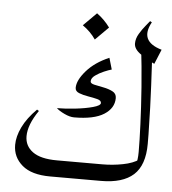

<svg xmlns="http://www.w3.org/2000/svg" viewBox="-44 -579 557 620"><g transform="rotate(5 234.5 -269.0)"><path d="M330.1 -270.5Q330.1 -237.8 297.9 -217.3Q265.6 -196.8 201.2 -196.8Q187.5 -196.8 169.9 -205.1Q152.3 -213.4 143.6 -221.7Q169.4 -221.7 202.4 -225.3Q235.4 -229 259.5 -235.6Q283.7 -242.2 283.7 -250.5Q283.7 -258.8 270.8 -262.2Q257.8 -265.6 241 -268.3Q224.1 -271 211.2 -276.1Q198.2 -281.2 198.2 -292.5Q198.2 -316.9 225.3 -347.9Q252.4 -378.9 298.3 -398.4L309.1 -361.3Q299.8 -358.9 284.4 -352.3Q269 -345.7 256.8 -336.9Q244.6 -328.1 244.6 -317.4Q244.6 -310.5 257.6 -307.6Q270.5 -304.7 287.4 -301.5Q304.2 -298.3 317.1 -291.7Q330.1 -285.2 330.1 -270.5ZM293 0H141.1Q80.6 0 50 -26.1Q19.5 -52.2 19.5 -91.8Q19.5 -119.1 34.4 -149.9Q49.3 -180.7 80.1 -211.4L86.4 -207.5Q53.7 -160.2 53.7 -123Q53.7 -91.3 79.6 -72.5Q105.5 -53.7 158.2 -53.7H293Q301.8 -53.7 304.4 -44.4Q307.1 -35.2 307.1 -26.9Q307.1 -19 304.9 -9.5Q302.7 0 293 0ZM396.5 -449.7 435.5 -414.6Q441.4 -309.6 443.4 -249.5Q445.3 -189.5 445.6 -163.3Q445.8 -137.2 445.8 -132.3Q445.8 -63 410.9 -31.5Q376 0 305.7 0Q297.9 0 293 -4.9Q288.1 -9.8 288.1 -26.9Q288.1 -43.9 293 -48.8Q297.9 -53.7 305.7 -53.7Q338.9 -53.7 371.8 -60.1Q404.8 -66.4 424.8 -80.6L414.6 -64Q416 -69.8 417.5 -80.1Q418.9 -90.3 418.9 -104Q418.9 -138.7 416.7 -192.6Q414.6 -246.6 409.7 -313Q404.8 -379.4 396.5 -449.7ZM418.9 -527.8 424.8 -524.4Q389.2 -460.4 463.9 -439L444.3 -391.6Q420.9 -402.8 398.7 -418.2Q376.5 -433.6 376.5 -451.7Q376.5 -467.8 386 -483.6Q395.5 -499.5 405.8 -511.7Q416 -523.9 418.9 -527.8ZM305.7 0H271.5Q263.2 0 257.8 -4.9Q252.4 -9.8 252.4 -26.9Q252.4 -43.9 257.8 -48.8Q263.2 -53.7 271.5 -53.7H305.7Q313 -53.7 319.1 -48.8Q325.2 -43.9 325.2 -26.9Q325.2 -9.8 319.1 -4.9Q313 0 305.7 0ZM246.1 -538.1Q270.5 -520.5 288.6 -495.6L246.1 -453.1Q229.5 -477.5 203.6 -495.6Z"/></g></svg>

Font: Lateef ExtraLight
Style: Regular
Weight: 200
Designer: SIL International
Foundry: SIL International
Version: Version 4.200